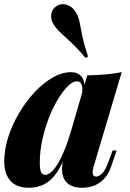

<svg xmlns="http://www.w3.org/2000/svg" viewBox="-24 -873 614 907"><path d="M190 -47Q202 -47 217 -59.5Q232 -72 248 -98Q264 -124 281 -165Q298 -206 314 -264L289 -156Q269 -92 242 -54.5Q215 -17 182.5 -1.5Q150 14 114 14Q54 14 25 -19Q-4 -52 -4 -110Q-4 -166 15 -225.5Q34 -285 66.5 -339.5Q99 -394 139.5 -437.5Q180 -481 224.5 -506.5Q269 -532 312 -532Q345 -532 362.5 -509Q380 -486 374 -433L363 -427Q368 -458 361.5 -473.5Q355 -489 339 -489Q320 -489 297 -466.5Q274 -444 250.5 -405.5Q227 -367 207.5 -317.5Q188 -268 176 -213Q164 -158 164 -105Q164 -74 170 -60.5Q176 -47 190 -47ZM388 -517Q437 -518 475.5 -521.5Q514 -525 551 -532L418 -85Q414 -71 413.5 -60.5Q413 -50 417.5 -44.5Q422 -39 431 -39Q442 -39 457 -52Q472 -65 489 -110L508 -162H527L502 -89Q488 -48 465 -25.5Q442 -3 416 5.5Q390 14 364 14Q308 14 284 -19Q269 -41 269 -74Q269 -107 282 -152ZM380 -599Q341 -646 311.5 -673Q282 -700 261.5 -719Q241 -738 228 -760Q214 -783 218.5 -807.5Q223 -832 243 -844Q266 -859 292 -850Q318 -841 331 -820Q346 -798 351.5 -770.5Q357 -743 364.5 -704.5Q372 -666 392 -606Z"/></svg>

Font: Playfair Display ExtraBold
Style: Italic
Weight: 800
Italic angle: -14°
Designer: Claus Eggers Sørensen
Foundry: Claus Eggers Sørensen
Version: Version 1.203